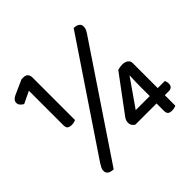

<svg xmlns="http://www.w3.org/2000/svg" viewBox="-158 -763 919 919"><g transform="rotate(-45 301.0 -303.5)"><path d="M92 -548 31 -519Q23 -523 15.5 -531Q8 -539 8 -550Q8 -568 32 -579L106 -612H118Q149 -612 149 -579V-293Q137 -287 122 -287Q108 -287 100 -292.5Q92 -298 92 -315ZM481 -73H338Q330 -77 324.5 -85Q319 -93 319 -104Q319 -120 329 -133L465 -316Q480 -321 497 -321Q514 -321 525.5 -313Q537 -305 537 -290V-121H585Q587 -116 588.5 -111.5Q590 -107 590 -99Q590 -85 582.5 -79Q575 -73 566 -73H537V-2Q525 4 510 4Q496 4 488.5 -1.5Q481 -7 481 -24ZM483 -187Q483 -202 483.5 -222Q484 -242 485 -260L388 -121H483ZM456 -609Q495 -607 495 -580Q495 -570 491.5 -562Q488 -554 480 -542L113 5Q73 3 73 -24Q73 -34 77 -42Q81 -50 89 -63Z"/></g></svg>

Font: Baloo 2 Latin
Style: Regular
Weight: 400
Designer: Sarang Kulkarni and Ek Type
Foundry: Ek Type
Version: Version 1.001